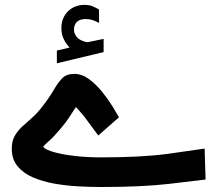

<svg xmlns="http://www.w3.org/2000/svg" viewBox="-20 -768 892 788"><path d="M265.6 -572.8Q251 -588.4 241.5 -607.7Q231.9 -627 231.9 -652.8Q231.9 -671.9 237.3 -687Q242.7 -702.1 252 -713.9Q265.1 -730.5 284.7 -739.3Q304.2 -748 324.7 -748Q345.7 -748 358.9 -742.7Q372.1 -737.3 386.2 -729L386.7 -673.8Q372.1 -681.6 359.4 -685.8Q346.7 -689.9 331.5 -689.9Q322.8 -689.9 313 -687.5Q303.2 -685.1 295.9 -678.2Q283.7 -667 283.7 -646.5Q283.7 -631.3 293.9 -617.7Q304.2 -604 327.6 -597.2Q330.1 -596.7 332.5 -595.9Q335 -595.2 337.4 -595.2Q339.8 -595.2 341.8 -595.2L405.3 -608.4V-554.2L213.4 -508.3V-560.5ZM383.3 -211.9Q362.3 -239.7 339.8 -270.8Q317.4 -301.8 291.5 -328.6Q275.4 -304.7 264.2 -286.9Q252.9 -269 231.4 -243.2Q199.2 -204.6 181.4 -189.7Q163.6 -174.8 156.7 -165Q168 -152.8 203.4 -143.1Q238.8 -133.3 289.1 -127.7Q339.4 -122.1 394.5 -122.1Q562.5 -122.1 669.4 -136.7Q776.4 -151.4 819.8 -158.2L823.7 -31.2Q785.6 -26.4 674.3 -13.4Q563 -0.5 395.5 -0.5Q351.6 -0.5 301.5 -3.2Q251.5 -5.9 203.1 -14.4Q154.8 -22.9 115.2 -40Q75.7 -57.1 52 -85.7Q28.3 -114.3 28.3 -157.7Q28.3 -188 39.8 -209Q51.3 -230 69.8 -247.3Q88.4 -264.6 109.9 -283.2Q131.3 -301.8 150.9 -327.1Q183.1 -368.2 200.9 -399.4Q218.8 -430.7 236.3 -447.8Q253.9 -464.8 285.2 -464.8Q316.4 -464.8 345.9 -442.9Q375.5 -420.9 400.4 -389.6Q425.3 -358.4 442.9 -329.6Q460.4 -300.8 468.3 -286.6Z"/></svg>

Font: Vazir FD-WOL
Style: Bold-FD-WOL
Weight: 700
Designer: Saber Rastikerdar
Foundry: Saber Rastikerdar
Version: Version 30.1.0